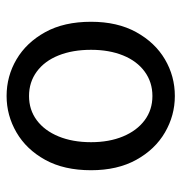

<svg xmlns="http://www.w3.org/2000/svg" viewBox="-4 -534 550 582"><g transform="rotate(-90 271.0 -243.0)"><path d="M271 12Q212 12 160.5 -18Q109 -48 77.5 -105Q46 -162 46 -242Q46 -324 77.5 -381Q109 -438 160.5 -468Q212 -498 271 -498Q331 -498 382 -468Q433 -438 464.5 -381Q496 -324 496 -242Q496 -162 464.5 -105Q433 -48 382 -18Q331 12 271 12ZM271 -56Q313 -56 345 -79.5Q377 -103 394 -145Q411 -187 411 -242Q411 -298 394 -340.5Q377 -383 345 -406.5Q313 -430 271 -430Q229 -430 197.5 -406.5Q166 -383 148.5 -340.5Q131 -298 131 -242Q131 -187 148.5 -145Q166 -103 197.5 -79.5Q229 -56 271 -56Z"/></g></svg>

Font: Source Sans 3
Style: Regular
Weight: 400
Designer: Paul D. Hunt
Foundry: Adobe
Version: Version 3.046;hotconv 1.0.118;makeotfexe 2.5.65603